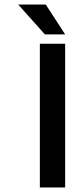

<svg xmlns="http://www.w3.org/2000/svg" viewBox="-20 -823 366 843"><path d="M266 -672H177L60 -803H181ZM266 0H155V-631H266Z"/></svg>

Font: Placeholder Sans Medium
Style: Regular
Weight: 500
Designer: The Branx Europe S.L
Version: Version 1.006;Fontself Maker 3.5.7